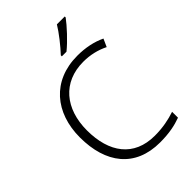

<svg xmlns="http://www.w3.org/2000/svg" viewBox="-276 -1056 1175 1175"><g transform="rotate(-45 311.5 -469.0)"><path d="M520 -940V-948H452C426 -904 372 -836 335 -797V-788H375C425 -828 490 -899 520 -940ZM404 -672C464 -672 519 -659 569 -634L592 -685C538 -711 474 -724 405 -724C187 -724 62 -571 62 -359C62 -136 172 10 388 10C467 10 523 -2 572 -20V-71C521 -54 464 -42 394 -42C214 -42 123 -167 123 -359C123 -546 227 -672 404 -672Z"/></g></svg>

Font: Noto Sans Bengali Light
Style: Regular
Weight: 300
Designer: Jelle Bosma - Monotype Design Team
Foundry: Monotype Imaging Inc.
Version: Version 2.003